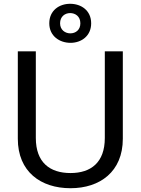

<svg xmlns="http://www.w3.org/2000/svg" viewBox="-20 -977 742 1013"><path d="M352 -751C409 -751 461 -787 461 -854C461 -922 408 -957 350 -957C293 -957 240 -922 240 -854C240 -787 294 -751 352 -751ZM351 -801C324 -801 297 -819 297 -854C297 -890 323 -908 350 -908C377 -908 404 -891 404 -854C404 -819 379 -801 351 -801ZM352 16C507 16 628 -71 628 -245V-706H533V-249C533 -120 460 -64 352 -64C243 -64 169 -120 169 -249V-706H74V-245C74 -71 195 16 352 16Z"/></svg>

Font: Alpha Lyrae Medium
Style: Regular
Weight: 500
Designer: Nikolay Petroussenko, Plamen Motev
Foundry: Fontfabric LLC
Version: Version 1.000;hotconv 1.0.109;makeotfexe 2.5.65596